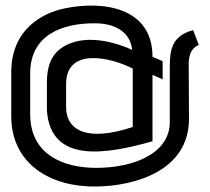

<svg xmlns="http://www.w3.org/2000/svg" viewBox="-20 -606 766 700"><path d="M599 -162C600 -46 466 6 331 6C211 6 90 -42 90 -190V-338C90 -479 207 -522 327 -521C390 -521 454 -496 462 -424C413 -447 317 -478 239 -449C183 -428 151 -388 151 -305V-204C164 -7 370 -44 536 -91V-333L573 -317V-383L536 -399C536 -583 349 -604 214 -575C134 -558 21 -499 21 -342V-183C21 -7 166 77 332 74C470 72 669 18 669 -173L668 -370C668 -402 675 -430 705 -442L684 -496C596 -473 599 -409 599 -341ZM464 -143C296 -87 221 -132 221 -215V-300C221 -433 380 -399 464 -356Z"/></svg>

Font: Advent Pro
Style: Medium
Weight: 500
Designer: Andreas Kalpakidis
Foundry: Andreas Kalpakidis
Version: Version 2.002 2008